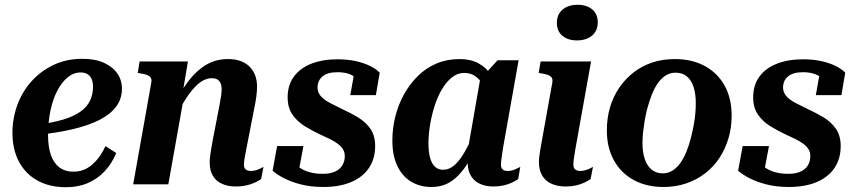

<svg xmlns="http://www.w3.org/2000/svg" viewBox="-20 -771 3577 803"><path d="M256 12Q188 12 137.5 -15.5Q87 -43 59.5 -94.5Q32 -146 32 -216Q32 -275 52 -330.5Q72 -386 110.5 -429.5Q149 -473 203 -499Q257 -525 324 -525Q378 -525 414.5 -508.5Q451 -492 470.5 -464Q490 -436 490 -400Q490 -358 466 -325.5Q442 -293 396 -269.5Q350 -246 283.5 -230.5Q217 -215 132 -206L139 -250Q202 -258 246 -271.5Q290 -285 317 -304.5Q344 -324 356.5 -350Q369 -376 369 -408Q369 -426 363.5 -439.5Q358 -453 346.5 -460.5Q335 -468 317 -468Q288 -468 263 -447.5Q238 -427 219.5 -391.5Q201 -356 191 -308.5Q181 -261 181 -206Q181 -155 193.5 -121Q206 -87 229.5 -70Q253 -53 286 -53Q319 -53 343.5 -67Q368 -81 387.5 -105Q407 -129 421 -160L466 -131Q448 -87 418 -55Q388 -23 347.5 -5.5Q307 12 256 12Z M537 0H684L750 -371H742L766 -514H564L556 -466L567 -464Q584 -462 595 -457.5Q606 -453 610.5 -446Q615 -439 613 -427ZM1011 -152 1044 -321Q1050 -350 1052.5 -370.5Q1055 -391 1055 -409Q1055 -461 1023.5 -492.5Q992 -524 933 -524Q884 -524 844 -501Q804 -478 770.5 -435Q737 -392 707 -331L722 -296Q747 -345 771 -378Q795 -411 818.5 -427.5Q842 -444 865 -444Q888 -444 897.5 -431.5Q907 -419 907 -398Q907 -385 904.5 -368.5Q902 -352 898 -331L869 -181Q865 -160 862.5 -143.5Q860 -127 858.5 -115Q857 -103 857 -92Q857 -58 870.5 -35.5Q884 -13 909 -2Q934 9 967 9Q990 9 1010 4.5Q1030 0 1046 -7.5Q1062 -15 1072 -22L1082 -73Q1077 -70 1068.5 -66Q1060 -62 1050 -59Q1040 -56 1029 -56Q1015 -56 1007.5 -62.5Q1000 -69 1000 -83Q1000 -90 1001.5 -100Q1003 -110 1005.5 -123Q1008 -136 1011 -152Z M1332 11Q1281 11 1239.5 0.5Q1198 -10 1168 -25.5Q1138 -41 1120 -57L1139 -160H1249L1227 -43Q1215 -48 1209 -57Q1203 -66 1202 -77Q1201 -88 1204 -98Q1216 -82 1234 -69.5Q1252 -57 1276 -50.5Q1300 -44 1331 -44Q1360 -44 1380.5 -53Q1401 -62 1411.5 -79Q1422 -96 1422 -118Q1422 -135 1414 -147.5Q1406 -160 1391.5 -170.5Q1377 -181 1358.5 -190Q1340 -199 1318 -209Q1286 -224 1255 -243Q1224 -262 1203.5 -291Q1183 -320 1183 -364Q1183 -415 1209 -450.5Q1235 -486 1282 -504.5Q1329 -523 1392 -523Q1433 -523 1467.5 -515.5Q1502 -508 1528 -495Q1554 -482 1568 -467L1552 -373H1445L1463 -474Q1470 -472 1477.5 -463Q1485 -454 1489 -442.5Q1493 -431 1488 -420Q1479 -437 1465 -448Q1451 -459 1432.5 -464Q1414 -469 1391 -469Q1350 -469 1329 -451.5Q1308 -434 1308 -405Q1308 -384 1322 -368.5Q1336 -353 1360 -340.5Q1384 -328 1413 -314Q1446 -299 1477.5 -280Q1509 -261 1529 -232.5Q1549 -204 1549 -160Q1549 -107 1523 -68.5Q1497 -30 1448.5 -9.5Q1400 11 1332 11Z M2062 -389 2017 -367Q2011 -398 1997.5 -420Q1984 -442 1965.5 -454Q1947 -466 1921 -466Q1894 -466 1871 -448Q1848 -430 1829.5 -399.5Q1811 -369 1798.5 -330.5Q1786 -292 1779 -251Q1772 -210 1772 -171Q1772 -133 1779.5 -108.5Q1787 -84 1800.5 -72.5Q1814 -61 1833 -61Q1859 -61 1881 -80.5Q1903 -100 1924 -136.5Q1945 -173 1967 -222L1994 -198Q1965 -134 1935.5 -87Q1906 -40 1870 -14.5Q1834 11 1784 11Q1736 11 1699 -11.5Q1662 -34 1641.5 -77.5Q1621 -121 1621 -183Q1621 -235 1633.5 -284.5Q1646 -334 1670 -377Q1694 -420 1728 -453.5Q1762 -487 1806 -505.5Q1850 -524 1902 -524Q1948 -524 1980.5 -506.5Q2013 -489 2033 -459Q2053 -429 2062 -389ZM2149 -519 2085 -159Q2082 -141 2080 -126.5Q2078 -112 2076.5 -101.5Q2075 -91 2075 -84Q2075 -69 2082 -62.5Q2089 -56 2103 -56Q2120 -56 2134 -62.5Q2148 -69 2156 -73L2147 -22Q2137 -15 2121.5 -7.5Q2106 0 2086 4.5Q2066 9 2043 9Q2011 9 1986.5 -2.5Q1962 -14 1949 -36.5Q1936 -59 1936 -92Q1936 -101 1937.5 -111Q1939 -121 1942 -135L1932 -118L1990 -450L2000 -452L2061 -519Z M2234 -93Q2234 -104 2235.5 -116Q2237 -128 2239.5 -144Q2242 -160 2246 -181L2290 -426Q2292 -439 2287.5 -446Q2283 -453 2272 -457.5Q2261 -462 2244 -464L2233 -466L2241 -514H2452L2387 -151Q2385 -135 2382.5 -122.5Q2380 -110 2379 -100.5Q2378 -91 2378 -83Q2378 -69 2385.5 -62.5Q2393 -56 2407 -56Q2417 -56 2427.5 -59Q2438 -62 2446.5 -66Q2455 -70 2460 -73L2450 -22Q2440 -15 2424.5 -7.5Q2409 0 2389 4.5Q2369 9 2346 9Q2313 9 2287.5 -2Q2262 -13 2248 -36Q2234 -59 2234 -93ZM2309 -675Q2309 -711 2333 -731Q2357 -751 2396 -751Q2434 -751 2457 -731.5Q2480 -712 2480 -678Q2480 -642 2456 -622Q2432 -602 2393 -602Q2355 -602 2332 -621.5Q2309 -641 2309 -675Z M2871 -200Q2877 -225 2881.5 -249Q2886 -273 2888 -296Q2890 -319 2890 -339Q2890 -381 2880 -409.5Q2870 -438 2851.5 -452.5Q2833 -467 2805 -467Q2783 -467 2764.5 -455.5Q2746 -444 2731.5 -423.5Q2717 -403 2706 -375Q2695 -347 2686 -313Q2680 -289 2676 -264.5Q2672 -240 2669.5 -217.5Q2667 -195 2667 -174Q2667 -133 2677 -104.5Q2687 -76 2706 -61Q2725 -46 2752 -46Q2774 -46 2792.5 -57.5Q2811 -69 2825.5 -89.5Q2840 -110 2851.5 -138.5Q2863 -167 2871 -200ZM2518 -226Q2518 -276 2531 -321Q2544 -366 2569 -403Q2594 -440 2629 -467.5Q2664 -495 2707.5 -509.5Q2751 -524 2803 -524Q2874 -524 2927.5 -495Q2981 -466 3010.5 -413Q3040 -360 3040 -287Q3040 -237 3026.5 -192Q3013 -147 2988.5 -110Q2964 -73 2929 -46Q2894 -19 2850 -4Q2806 11 2755 11Q2684 11 2630.5 -18Q2577 -47 2547.5 -100.5Q2518 -154 2518 -226Z M3279 11Q3228 11 3186.5 0.5Q3145 -10 3115 -25.5Q3085 -41 3067 -57L3086 -160H3196L3174 -43Q3162 -48 3156 -57Q3150 -66 3149 -77Q3148 -88 3151 -98Q3163 -82 3181 -69.5Q3199 -57 3223 -50.5Q3247 -44 3278 -44Q3307 -44 3327.5 -53Q3348 -62 3358.5 -79Q3369 -96 3369 -118Q3369 -135 3361 -147.5Q3353 -160 3338.5 -170.5Q3324 -181 3305.5 -190Q3287 -199 3265 -209Q3233 -224 3202 -243Q3171 -262 3150.5 -291Q3130 -320 3130 -364Q3130 -415 3156 -450.5Q3182 -486 3229 -504.5Q3276 -523 3339 -523Q3380 -523 3414.5 -515.5Q3449 -508 3475 -495Q3501 -482 3515 -467L3499 -373H3392L3410 -474Q3417 -472 3424.5 -463Q3432 -454 3436 -442.5Q3440 -431 3435 -420Q3426 -437 3412 -448Q3398 -459 3379.5 -464Q3361 -469 3338 -469Q3297 -469 3276 -451.5Q3255 -434 3255 -405Q3255 -384 3269 -368.5Q3283 -353 3307 -340.5Q3331 -328 3360 -314Q3393 -299 3424.5 -280Q3456 -261 3476 -232.5Q3496 -204 3496 -160Q3496 -107 3470 -68.5Q3444 -30 3395.5 -9.5Q3347 11 3279 11Z"/></svg>

Font: Roboto Serif 72pt SemiCondensed SemiBold
Style: Italic
Weight: 600
Width: 4
Italic angle: -10°
Designer: Greg Gazdowicz
Foundry: Commercial Type
Version: Version 1.008